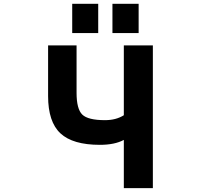

<svg xmlns="http://www.w3.org/2000/svg" viewBox="-20 -966 1040 988"><path d="M617.2 -246.1Q570.3 -220.7 494.1 -220.7Q354.5 -220.7 291 -279.8Q227.5 -338.9 227.5 -471.7V-732.4H374V-488.3Q374 -405.3 403.3 -376.5Q432.6 -347.7 520.5 -347.7Q577.1 -347.7 617.2 -373V-732.4H766.6V2H617.2ZM351.6 -795.9V-946.3H485.4V-795.9ZM558.6 -795.9V-946.3H693.4V-795.9Z"/></svg>

Font: Gen Shin Gothic Monospace Bold
Style: Bold
Weight: 700
Designer: [Source Han Sans]
Ryoko NISHIZUKA  (kana & ideographs); Paul D. Hunt (Latin, Greek & Cyrillic); Wenlong ZHANG  (bopomofo
Version: Version 1.002.20150607